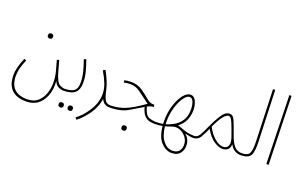

<svg xmlns="http://www.w3.org/2000/svg" viewBox="-103 -1186 2981 1887"><g transform="rotate(20 1387.0 -242.0)"><path d="M278 -456Q278 -483 252 -483Q225 -483 225 -456Q225 -430 252 -430Q278 -430 278 -456ZM245 230Q353 230 409.5 145.5Q466 61 456 -60Q475 -19 502.5 -7Q530 5 552 5Q572 5 572 -6Q572 -17 556 -17Q535 -17 504 -34.5Q473 -52 447 -141Q430 -200 423 -227.5Q416 -255 413 -265L390 -258Q408 -196 421.5 -143Q435 -90 435 -28Q435 25 416.5 79Q398 133 357 169.5Q316 206 246 206Q65 206 65 24Q65 -16 76.5 -58Q88 -100 109 -148L87 -159Q59 -92 49.5 -49Q40 -6 40 23Q40 230 245 230Z M711 -132Q711 -190 697 -244.5Q683 -299 660 -363L637 -354Q661 -287 674 -233.5Q687 -180 687 -126Q687 -62 654 -39.5Q621 -17 556 -17L552 5Q637 5 674 -28.5Q711 -62 711 -132ZM608 144Q608 117 582 117Q555 117 555 144Q555 170 582 170Q608 170 608 144ZM703 144Q703 117 677 117Q650 117 650 144Q650 170 677 170Q703 170 703 144Z M1033 5Q1053 5 1053 -6Q1053 -17 1037 -17Q997 -17 979.5 -47.5Q962 -78 948 -144Q931 -225 873 -329L850 -316Q888 -251 908 -199Q928 -147 928 -94Q928 -4 872.5 82.5Q817 169 756 210L771 230Q820 197 878 118.5Q936 40 949 -53Q975 5 1033 5Z M1510 5Q1530 5 1530 -6Q1530 -17 1514 -17Q1476 -17 1438.5 -31.5Q1401 -46 1378 -129Q1415 -148 1444 -148L1441 -171H1426Q1393 -171 1355 -204.5Q1317 -238 1268 -271Q1219 -304 1153 -304Q1112 -304 1081 -296L1085 -273Q1105 -278 1120.5 -279.5Q1136 -281 1153 -281Q1208 -281 1256.5 -245.5Q1305 -210 1376 -157Q1264 -77 1190.5 -47Q1117 -17 1037 -17L1033 5Q1155 5 1228.5 -40Q1302 -85 1359 -118Q1375 -57 1402 -31Q1429 -5 1458 0Q1487 5 1510 5ZM1267 146Q1267 119 1241 119Q1214 119 1214 146Q1214 172 1241 172Q1267 172 1267 146Z M1610 -55Q1610 -135 1631 -205Q1652 -275 1683 -318.5Q1714 -362 1742 -362Q1770 -362 1783 -327Q1796 -292 1796 -250Q1796 -176 1765 -131Q1734 -86 1690.5 -62Q1647 -38 1611 -29Q1610 -42 1610 -55ZM1760 193Q1707 193 1664.5 141.5Q1622 90 1612 -7Q1640 -15 1669.5 -25.5Q1699 -36 1714 -36Q1766 -36 1808.5 4Q1851 44 1851 99Q1851 140 1829.5 166.5Q1808 193 1760 193ZM1911 5Q1931 5 1931 -6Q1931 -17 1915 -17Q1860 -17 1809.5 -33.5Q1759 -50 1730 -61Q1778 -95 1799.5 -146.5Q1821 -198 1821 -251Q1821 -301 1802 -343.5Q1783 -386 1744 -386Q1706 -386 1669.5 -340Q1633 -294 1609.5 -219.5Q1586 -145 1586 -57Q1586 -40 1587 -23Q1558 -17 1514 -17L1510 5Q1535 5 1552.5 3Q1570 1 1589 -3Q1600 110 1650.5 163.5Q1701 217 1760 217Q1824 217 1852.5 175.5Q1881 134 1874 80.5Q1867 27 1824 -9Q1875 5 1911 5Z M2167 -318Q2178 -318 2188 -308.5Q2198 -299 2214.5 -260Q2231 -221 2262 -132Q2282 -74 2268 -44Q2254 -14 2216 -14Q2173 -14 2124.5 -56Q2076 -98 2045 -162Q2116 -318 2167 -318ZM2406 5Q2426 5 2426 -6Q2426 -17 2410 -17Q2361 -17 2330.5 -52.5Q2300 -88 2277 -156Q2241 -256 2222.5 -299Q2204 -342 2170 -342Q2124 -342 2086.5 -283Q2049 -224 2017 -153Q1987 -83 1966 -50Q1945 -17 1915 -17L1911 5Q1959 5 1983 -35Q2007 -75 2033 -134Q2080 -55 2129.5 -23.5Q2179 8 2217 8Q2248 8 2270.5 -9.5Q2293 -27 2294 -68Q2315 -29 2344.5 -12Q2374 5 2406 5Z M2528 -177 2508 -714H2485L2504 -175Q2507 -89 2491 -53Q2475 -17 2410 -17L2406 5Q2486 5 2509 -36Q2532 -77 2528 -177Z M2699 0 2679 -714H2656L2675 0Z"/></g></svg>

Font: Noto Sans Arabic Condensed Thin
Style: Regular
Weight: 250
Width: 3
Designer: Nadine Chahine
Foundry: Monotype Imaging Inc.
Version: 1.001